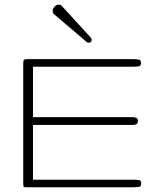

<svg xmlns="http://www.w3.org/2000/svg" viewBox="-20 -795 676 815"><path d="M91.3 0Q82 0 80.3 -2.9Q78.6 -5.9 78.6 -17.1V-521Q78.6 -535.2 80.6 -539.6Q82.5 -543.9 96.7 -543.9H542.5Q556.6 -543.9 567.6 -542.5Q578.6 -541 578.6 -526.9Q578.6 -514.6 567.6 -513.2Q556.6 -511.7 542.5 -511.7H120.1V-297.9H540Q550.8 -297.9 558.1 -294.9Q565.4 -292 565.4 -282.2Q565.4 -271.5 559.3 -268.1Q553.2 -264.6 543.5 -264.6H120.1V-32.2H543.5Q557.6 -32.2 568.6 -30.8Q579.6 -29.3 579.6 -17.1Q579.6 -2.9 570.6 -1.7Q561.5 -0.5 547.4 0ZM356 -613.8Q352.1 -613.8 348.6 -616.2L210.9 -733.4Q203.6 -739.3 203.6 -747.1Q203.6 -757.8 211.4 -766.6Q219.2 -775.4 230 -775.4Q236.8 -775.4 242.2 -770L365.2 -635.3Q369.1 -631.3 369.1 -626.5Q369.1 -613.8 356 -613.8Z"/></svg>

Font: Gruppo
Style: Regular
Weight: 400
Designer: Vernon Adams
Foundry: Vernon Adams
Version: Version 1.001; ttfautohint (v1.8.4.7-5d5b);gftools[0.9.28]